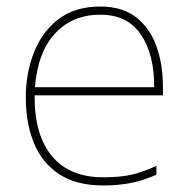

<svg xmlns="http://www.w3.org/2000/svg" viewBox="-20 -558 580 588"><path d="M287 -538Q355 -538 397 -505Q439 -472 459 -416.5Q479 -361 479 -291V-266H86Q85 -145 139 -80Q193 -15 296 -15Q344 -15 378.5 -22Q413 -29 459 -50V-23Q421 -6 382.5 2Q344 10 296 10Q213 10 160.5 -25Q108 -60 83.5 -121Q59 -182 59 -259Q59 -334 84 -397.5Q109 -461 159.5 -499.5Q210 -538 287 -538ZM287 -513Q203 -513 149.5 -456.5Q96 -400 87 -291H452Q453 -390 412 -451.5Q371 -513 287 -513Z"/></svg>

Font: Noto Sans Tamil Thin
Style: Regular
Weight: 100
Designer: Jelle Bosma - Monotype Design Team
Foundry: Monotype Imaging Inc.
Version: Version 2.004; ttfautohint (v1.8.4.7-5d5b)